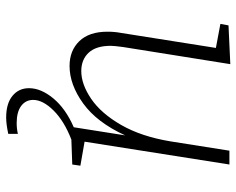

<svg xmlns="http://www.w3.org/2000/svg" viewBox="-94 -474 786 639"><g transform="rotate(90 299.5 -155.0)"><path d="M445 1Q383 25 348 60.5Q313 96 313 128Q313 153 333 168Q353 183 390 183Q409 183 426 179V211Q393 218 372 218Q325 218 299.5 197Q274 176 274 142Q274 102 308 61Q342 20 404 -7L431 -178Q388 -84 325 -38.5Q262 7 200 7Q149 7 117.5 -25.5Q86 -58 86 -119Q86 -143 90 -164L140 -480L60 -495L65 -522L194 -528L137 -171Q133 -141 133 -130Q133 -81 156 -56.5Q179 -32 217 -32Q261 -32 309.5 -65Q358 -98 396.5 -165Q435 -232 451 -329L482 -525H528L452 -43L532 -29L528 -2Z"/></g></svg>

Font: Bitter Pro Light
Style: Italic
Weight: 300
Italic angle: -9°
Designer: Sol Matas, and Bitter project Authors
Foundry: Sol Matas
Version: Version 1.010